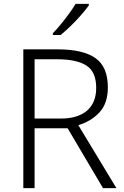

<svg xmlns="http://www.w3.org/2000/svg" viewBox="-20 -968 640 988"><path d="M278 -714Q406 -714 470.5 -669.5Q535 -625 535 -518Q535 -436 491.5 -389.5Q448 -343 383 -324L579 0H510L328 -308H158V0H100V-714ZM273 -663H158V-358H293Q380 -358 427.5 -398.5Q475 -439 475 -516Q475 -598 425 -630.5Q375 -663 273 -663ZM437 -940Q422 -919 397.5 -891Q373 -863 345 -835.5Q317 -808 292 -788H252V-797Q271 -816 293 -843Q315 -870 335.5 -898Q356 -926 369 -948H437Z"/></svg>

Font: Noto Sans Bengali UI Light
Style: Regular
Weight: 300
Designer: Jelle Bosma - Monotype Design Team
Foundry: Monotype Imaging Inc.
Version: Version 2.003; ttfautohint (v1.8.4.7-5d5b)